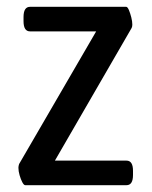

<svg xmlns="http://www.w3.org/2000/svg" viewBox="-20 -543 445 563"><path d="M54 0Q50 0 45.5 -8.5Q41 -17 37.5 -29Q34 -41 34 -51Q34 -56 36 -62L262 -451H68Q49 -451 49 -481V-493Q49 -523 68 -523H350Q354 -523 358 -513.5Q362 -504 365 -492Q368 -480 368 -471Q368 -465 366 -461L141 -72H351Q370 -72 370 -42V-30Q370 0 351 0Z"/></svg>

Font: Asap Condensed VF Beta
Style: Regular
Weight: 400
Designer: Pablo Cosgaya
Foundry: Omnibus-Type
Version: Version 1.008